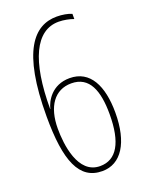

<svg xmlns="http://www.w3.org/2000/svg" viewBox="-139 -791 673 876"><g transform="rotate(-20 197.0 -353.0)"><path d="M49 -307C49 -91 92 14 204 14C295 14 350 -71 350 -217C350 -347 306 -436 207 -436C120 -436 85 -369 77 -334H76C76 -568 136 -695 248 -695C273 -695 301 -689 320 -682V-707C303 -715 274 -720 248 -720C137 -720 49 -626 49 -307ZM202 -11C94 -11 78 -162 78 -237C78 -345 125 -411 206 -411C294 -411 323 -333 323 -219C323 -82 282 -11 202 -11Z"/></g></svg>

Font: Noto Sans Myanmar ExtraCondensed Thin
Style: Regular
Weight: 100
Width: 2
Designer: Monotype Design Team
Foundry: Monotype Imaging Inc.
Version: Version 2.107